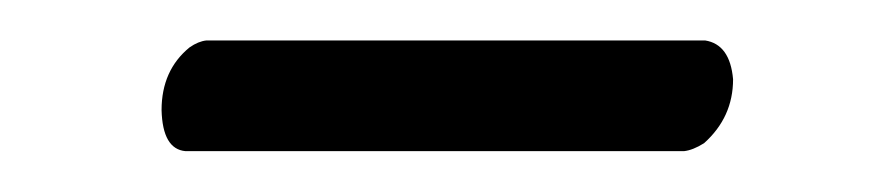

<svg xmlns="http://www.w3.org/2000/svg" viewBox="-20 -593 437 94"><path d="M314.9 -519H70.8Q59.6 -520 59.1 -539.1Q59.1 -558.6 72.8 -569.8Q77.1 -572.8 81.1 -573.2H325.2Q337.4 -571.3 338.9 -554.2Q338.9 -535.6 324.7 -522.9Q319.3 -519.5 314.9 -519Z"/></svg>

Font: Linux Libertine O
Style: Bold
Weight: 700
Designer: Philipp H. Poll
Foundry: Philipp H. Poll
Version: Version 5.0.0